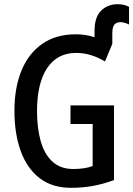

<svg xmlns="http://www.w3.org/2000/svg" viewBox="-20 -888 637 918"><path d="M542 -868Q561 -868 575 -864Q589 -860 597 -855V-771Q591 -774 579.5 -778Q568 -782 555 -782Q537 -782 527 -770.5Q517 -759 517 -728V-678L482 -594Q451 -613 416 -624Q381 -635 344 -635Q254 -635 205.5 -562.5Q157 -490 157 -356Q157 -276 174.5 -213.5Q192 -151 230.5 -115.5Q269 -80 330 -80Q358 -80 381 -83.5Q404 -87 423 -94V-295H317V-384H525V-27Q477 -9 426.5 0.5Q376 10 320 10Q229 10 169 -36.5Q109 -83 79 -166Q49 -249 49 -358Q49 -468 82.5 -550Q116 -632 181.5 -678Q247 -724 343 -724Q390 -724 432 -710V-740Q432 -807 464 -837.5Q496 -868 542 -868Z"/></svg>

Font: Avrile Sans Condensed Medium
Style: Regular
Weight: 500
Width: 3
Designer: Monotype Design Team
Foundry: Monotype Imaging Inc.
Version: Version 2.001;September 10, 2019;FontCreator 11.5.0.2425 64-